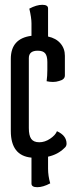

<svg xmlns="http://www.w3.org/2000/svg" viewBox="-20 -647 313 799"><path d="M180 55Q180 85 189 116Q159 132 135 132Q111 132 111 117V9Q25 1 25 -102V-402Q25 -487 111 -498V-550Q111 -573 102 -611Q132 -627 156 -627Q180 -627 180 -612V-495Q213 -488 231.5 -466.5Q250 -445 250 -415V-333Q250 -316 226 -310Q214 -306 200.5 -306Q187 -306 174 -309Q177 -331 177 -356V-389Q177 -414 168 -425Q159 -436 137 -436Q100 -436 100 -405V-114Q100 -83 110 -69Q120 -55 143.5 -55Q167 -55 189 -70Q211 -85 217 -101Q257 -83 257 -49Q257 -38 248 -31Q221 -4 180 5Z"/></svg>

Font: el_Medula One
Style: Regular
Weight: 400
Designer: Luciano Vergara
Foundry: Luciano Vergara
Version: Version 1.002 August 17, 2020